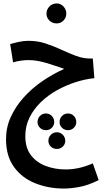

<svg xmlns="http://www.w3.org/2000/svg" viewBox="-20 -705 594 1115"><path d="M352 390Q261 390 184 359Q107 328 61 264.5Q15 201 15 103Q15 35 42.5 -25.5Q70 -86 117 -138.5Q164 -191 225 -233Q286 -275 353 -305Q306 -322 250 -339Q194 -356 146 -356Q124 -356 100 -352.5Q76 -349 56 -343L39 -449Q63 -456 90.5 -462Q118 -468 145 -468Q198 -468 245 -452.5Q292 -437 336 -416.5Q380 -396 421.5 -380.5Q463 -365 505 -365H519L528 -251Q476 -246 419.5 -228Q363 -210 311 -181Q259 -152 217.5 -112Q176 -72 151.5 -22.5Q127 27 127 85Q127 155 160.5 197.5Q194 240 247.5 259.5Q301 279 361 279Q398 279 436 271Q474 263 519 244L553 341Q493 371 441.5 380.5Q390 390 352 390ZM247 51Q226 51 212 37Q198 23 198 4Q198 -17 212 -31.5Q226 -46 247 -46Q267 -46 281 -31.5Q295 -17 295 4Q295 23 281 37Q267 51 247 51ZM375 51Q354 51 340 37Q326 23 326 4Q326 -17 340 -31.5Q354 -46 375 -46Q395 -46 409 -31.5Q423 -17 423 4Q423 23 409 37Q395 51 375 51ZM311 160Q290 160 275.5 146.5Q261 133 261 113Q261 92 275.5 77.5Q290 63 311 63Q330 63 344.5 77.5Q359 92 359 113Q359 133 344.5 146.5Q330 160 311 160ZM309 -569Q284 -569 267 -585.5Q250 -602 250 -626Q250 -650 267 -667.5Q284 -685 309 -685Q332 -685 348.5 -667.5Q365 -650 365 -626Q365 -602 348.5 -585.5Q332 -569 309 -569Z"/></svg>

Font: Noto Sans Arabic ExtCond SemBd
Style: Regular
Weight: 600
Width: 2
Designer: Monotype Design Team, Nadine Chahine, Nizar Qandah and Khaled Hosny
Foundry: Monotype Imaging Inc.
Version: Version 2.012; ttfautohint (v1.8.4.7-5d5b)